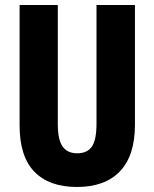

<svg xmlns="http://www.w3.org/2000/svg" viewBox="-20 -734 614 764"><path d="M517 -238Q517 -115 457.5 -52.5Q398 10 286 10Q176 10 117 -50.5Q58 -111 58 -235V-714H210V-241Q210 -177 229.5 -150.5Q249 -124 287 -124Q327 -124 345.5 -150.5Q364 -177 364 -242V-714H517Z"/></svg>

Font: Noto Sans Myanmar UI ExtraCondensed ExtraBold
Style: Regular
Weight: 800
Width: 2
Designer: Monotype Design Team
Foundry: Monotype Imaging Inc.
Version: Version 2.103; ttfautohint (v1.8.4.7-5d5b)